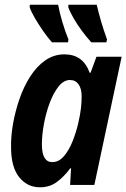

<svg xmlns="http://www.w3.org/2000/svg" viewBox="-20 -786 537 816"><path d="M150 10Q96 10 61.5 -33Q27 -76 27 -160Q26 -207 35.5 -260.5Q45 -314 63 -366Q81 -418 108.5 -461Q136 -504 172.5 -529.5Q209 -555 254 -555Q333 -555 361 -477H365L390 -545H497L381 0H278L282 -71H279Q252 -35 221.5 -12.5Q191 10 150 10ZM202 -97Q230 -97 251.5 -122Q273 -147 288 -184.5Q303 -222 312 -260Q321 -299 324 -325.5Q327 -352 327 -376Q327 -409 314 -427.5Q301 -446 277 -446Q251 -446 229 -418.5Q207 -391 191 -348Q175 -305 166.5 -258Q158 -211 158 -173Q158 -97 202 -97ZM368 -606Q348 -628 328 -655Q308 -682 292.5 -709Q277 -736 270 -756L271 -766H391Q398 -736 408.5 -699Q419 -662 435 -618L432 -606ZM201 -606Q183 -626 163.5 -654Q144 -682 128 -709.5Q112 -737 106 -756L107 -766H227Q233 -733 245 -692.5Q257 -652 271 -618L269 -606Z"/></svg>

Font: Noto Sans Condensed
Style: Bold Italic
Weight: 700
Width: 3
Italic angle: -12°
Designer: Monotype Design Team
Foundry: Monotype Imaging Inc.
Version: Version 2.013; ttfautohint (v1.8.4.7-5d5b)